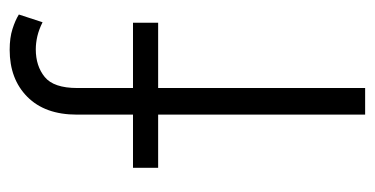

<svg xmlns="http://www.w3.org/2000/svg" viewBox="-209 -566 775 397"><g transform="rotate(-90 178.5 -367.5)"><path d="M140 0V-596Q140 -662 176.8 -698.5Q213.5 -735 274 -735Q299 -735 317 -729.2Q335 -723.5 347 -716L331 -667Q316 -674.5 302 -677.8Q288 -681 275 -681Q240.5 -681 217.8 -662.5Q195 -644 195 -595V-480H330V-428H195V0ZM30 -428V-480H153V-428Z"/></g></svg>

Font: Geologica Cursive Thin
Style: Regular
Weight: 250
Designer: Sindre Bremnes, Frode Helland
Foundry: Monokrom Skriftforlag AS
Version: Version 1.010;gftools[0.9.28]